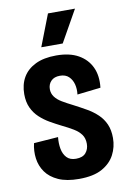

<svg xmlns="http://www.w3.org/2000/svg" viewBox="-85 -782 568 847"><g transform="rotate(-10 199.5 -358.5)"><path d="M200 13Q144 13 107.5 -3.5Q71 -20 51.5 -47.5Q32 -75 27.5 -109Q23 -143 31 -177L140 -185Q137 -157 141.5 -132.5Q146 -108 160.5 -92.5Q175 -77 202 -77Q232 -77 246 -93.5Q260 -110 260 -134Q260 -159 248 -175.5Q236 -192 214.5 -205Q193 -218 164 -232Q140 -244 115.5 -258Q91 -272 70.5 -291Q50 -310 38 -336Q26 -362 26 -397Q26 -440 44.5 -472Q63 -504 100.5 -522.5Q138 -541 194 -541Q254 -541 293 -519Q332 -497 350 -458.5Q368 -420 362 -367L257 -355Q260 -380 254.5 -401Q249 -422 234.5 -436Q220 -450 195 -450Q169 -450 155 -435.5Q141 -421 141 -399Q141 -380 152 -365Q163 -350 183 -338Q203 -326 231 -312Q260 -297 287 -281.5Q314 -266 334.5 -246.5Q355 -227 366.5 -201Q378 -175 378 -139Q378 -99 360 -64.5Q342 -30 303.5 -8.5Q265 13 200 13ZM232 -588H136L191 -730H312Z"/></g></svg>

Font: Bricolage Grotesque 36pt Condensed SemiBold
Style: Regular
Weight: 600
Width: 3
Designer: Mathieu Triay
Foundry: Atelier Triay
Version: Version 1.001;gftools[0.9.33.dev8+g029e19f]